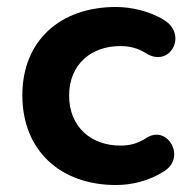

<svg xmlns="http://www.w3.org/2000/svg" viewBox="-20 -520 555 550"><path d="M312 10C354 10 405 0 451 -30C513 -70 461 -160 403 -127C372 -107 350 -103 324 -103C243 -103 178 -155 178 -246C178 -338 244 -388 324 -388C350 -388 374 -383 399 -367C467 -325 518 -420 451 -462C408 -489 354 -500 312 -500C153 -500 44 -404 44 -247C44 -89 153 10 312 10Z"/></svg>

Font: SN Pro
Style: Bold
Weight: 700
Designer: Tobias Whetton
Foundry: Supernotes
Version: Version 1.003;Glyphs 3.3 (3324)